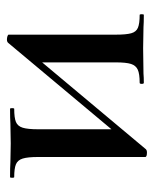

<svg xmlns="http://www.w3.org/2000/svg" viewBox="35 -470 444 554"><g transform="rotate(90 257.0 -193.0)"><path d="M80 4V-305Q80 -335 76 -349.5Q72 -364 60 -369Q48 -374 23 -374Q21 -374 21 -380Q21 -386 23 -386Q46 -386 59 -385L119 -384L192 -385Q203 -386 219 -386Q222 -386 222 -380Q222 -374 219 -374Q193 -374 181 -368.5Q169 -363 164.5 -349Q160 -335 160 -305V-73L126 -52L409 -390Q412 -395 420 -395Q433 -395 433 -390V-81Q433 -51 437.5 -36.5Q442 -22 454 -17Q466 -12 491 -12Q493 -12 493 -6Q493 0 491 0Q463 0 448 -1L394 -2L337 -1Q321 0 294 0Q292 0 292 -6Q292 -12 294 -12Q320 -12 332 -17Q344 -22 348.5 -36.5Q353 -51 353 -81V-318L391 -338L104 5Q101 9 94 9Q89 9 84.5 7.5Q80 6 80 4Z"/></g></svg>

Font: Cormorant Garamond SemiBold
Style: Regular
Weight: 600
Designer: Christian Thalmann (Catharsis Fonts)
Foundry: Catharsis Fonts
Version: Version 4.000